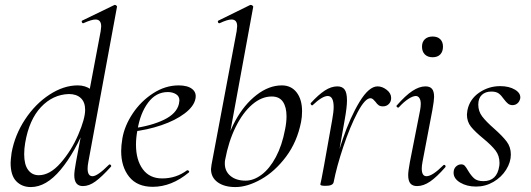

<svg xmlns="http://www.w3.org/2000/svg" viewBox="-20 -745 2150 778"><path d="M23 -85Q23 -96 27 -126Q40 -198 81.5 -261Q123 -324 180.5 -361.5Q238 -399 295 -399Q326 -399 348.5 -382.5Q371 -366 374 -332L332 -246Q284 -127 225.5 -57Q167 13 105 13Q69 13 46 -10.5Q23 -34 23 -85ZM325 -300Q325 -331 307.5 -347.5Q290 -364 259 -364Q194 -362 146 -311Q98 -260 82 -166Q78 -143 78 -120Q78 -78 94 -56.5Q110 -35 137 -35Q182 -35 225.5 -84.5Q269 -134 297 -199Q325 -264 325 -300ZM281 -35Q281 -51 288 -89L388 -619Q390 -633 390 -638Q390 -666 367 -666Q351 -666 318 -651H316Q313 -651 311.5 -656Q310 -661 314 -662L444 -725H446Q449 -725 452 -722Q455 -719 454 -717L338 -89Q335 -73 335 -62Q335 -31 355 -31Q375 -31 421 -77Q423 -79 424 -79Q427 -79 429.5 -75.5Q432 -72 429 -69Q393 -29 367 -10Q341 9 316 9Q281 9 281 -35Z M471 -133Q471 -155 476 -185Q485 -236 518 -285.5Q551 -335 600.5 -367Q650 -399 704 -399Q740 -399 758.5 -384.5Q777 -370 772 -345Q766 -314 728.5 -285.5Q691 -257 633.5 -237.5Q576 -218 512 -211L514 -224Q594 -235 645 -260Q696 -285 705 -324Q707 -334 707 -338Q707 -355 693 -363.5Q679 -372 660 -372Q612 -372 580 -329Q548 -286 537 -218Q531 -187 531 -159Q531 -97 558.5 -59.5Q586 -22 637 -22Q694 -22 738 -55H740Q743 -55 745.5 -52Q748 -49 745 -46Q675 12 599 12Q536 12 503.5 -28.5Q471 -69 471 -133Z M835 -60Q835 -65 837 -77L939 -619Q941 -635 941 -639Q941 -666 918 -666Q902 -666 870 -651H868Q864 -651 863 -656Q862 -661 866 -662L994 -725H996Q1000 -725 1003.5 -722Q1007 -719 1006 -717L892 -96Q891 -91 891 -82Q891 -51 914 -32Q937 -13 975 -13Q1008 -13 1040.5 -37.5Q1073 -62 1098 -109Q1123 -156 1135 -220Q1141 -249 1141 -274Q1141 -311 1126.5 -332.5Q1112 -354 1081 -354Q1040 -354 1002 -321.5Q964 -289 935 -230.5Q906 -172 892 -96L886 -116Q898 -191 934 -256.5Q970 -322 1020 -360.5Q1070 -399 1122 -399Q1160 -399 1182 -370.5Q1204 -342 1204 -294Q1204 -271 1200 -251Q1184 -170 1139 -110Q1094 -50 1038 -18.5Q982 13 934 13Q889 13 862 -6.5Q835 -26 835 -60Z M1510 -395Q1529 -395 1547 -381Q1565 -367 1565 -348Q1565 -333 1555.5 -323.5Q1546 -314 1532 -314Q1521 -314 1514.5 -318.5Q1508 -323 1501 -333Q1497 -338 1492 -342.5Q1487 -347 1481 -347Q1459 -347 1428.5 -289Q1398 -231 1371 -150Q1344 -69 1332 -7L1322 -8Q1337 -88 1368 -179Q1399 -270 1437 -332.5Q1475 -395 1510 -395ZM1278 2 1283 -21 1293 -74 1326 -259Q1332 -292 1332 -311Q1332 -356 1308 -356Q1286 -356 1247 -319L1245 -318Q1242 -318 1240 -321.5Q1238 -325 1239 -327Q1270 -361 1296 -378Q1322 -395 1347 -395Q1367 -395 1376.5 -382Q1386 -369 1386 -338Q1386 -311 1377 -261L1332 -7Q1329 8 1300 8Q1287 8 1282.5 6.5Q1278 5 1278 2Z M1634 -36Q1634 -51 1641 -89L1682 -297Q1685 -312 1685 -324Q1685 -339 1679.5 -347.5Q1674 -356 1665 -356Q1653 -356 1634.5 -344Q1616 -332 1596 -310Q1595 -309 1593 -309Q1590 -309 1587.5 -312.5Q1585 -316 1588 -318Q1623 -358 1651 -376.5Q1679 -395 1704 -395Q1722 -395 1730.5 -385Q1739 -375 1739 -352Q1739 -338 1732 -299L1692 -89Q1689 -73 1689 -62Q1689 -31 1708 -31Q1732 -31 1776 -75Q1778 -77 1780 -77Q1783 -77 1785 -73.5Q1787 -70 1784 -67Q1750 -28 1723 -9.5Q1696 9 1670 9Q1652 9 1643 -1.5Q1634 -12 1634 -36ZM1690 -556Q1690 -575 1701.5 -586Q1713 -597 1733 -597Q1753 -597 1764 -586Q1775 -575 1775 -556Q1775 -536 1764 -524.5Q1753 -513 1733 -513Q1713 -513 1701.5 -524.5Q1690 -536 1690 -556Z M1818 -45Q1818 -61 1827.5 -70Q1837 -79 1849 -79Q1858 -79 1863.5 -73Q1869 -67 1877 -53Q1889 -33 1901.5 -22Q1914 -11 1939 -11Q1994 -11 2003 -72Q2004 -77 2004 -85Q2004 -114 1988 -135Q1972 -156 1938 -184Q1905 -211 1888.5 -231.5Q1872 -252 1872 -281Q1872 -286 1874 -298Q1883 -343 1921.5 -369.5Q1960 -396 2007 -396Q2043 -396 2067 -381.5Q2091 -367 2088 -346Q2085 -333 2076.5 -326Q2068 -319 2057 -319Q2046 -319 2038.5 -325Q2031 -331 2022 -343Q2011 -359 2000.5 -366.5Q1990 -374 1971 -374Q1947 -374 1932.5 -360.5Q1918 -347 1918 -321Q1918 -294 1934 -273Q1950 -252 1982 -224Q2016 -194 2033 -171.5Q2050 -149 2050 -119Q2050 -88 2031 -57.5Q2012 -27 1979.5 -8Q1947 11 1909 11Q1872 11 1845 -5Q1818 -21 1818 -45Z"/></svg>

Font: Cormorant Infant
Style: Italic
Weight: 400
Italic angle: -10°
Designer: Christian Thalmann (Catharsis Fonts)
Foundry: Catharsis Fonts
Version: Version 4.000